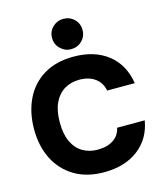

<svg xmlns="http://www.w3.org/2000/svg" viewBox="-137 -1050 988 1162"><g transform="rotate(-15 357.5 -468.5)"><path d="M371 12Q262 12 185 -34.5Q108 -81 67.5 -162Q27 -243 27 -348Q27 -453 66.5 -535.5Q106 -618 183 -665Q260 -712 371 -712Q501 -712 585 -646.5Q669 -581 688 -461H515Q505 -512 466.5 -540Q428 -568 368 -568Q316 -568 275 -543.5Q234 -519 211 -470.5Q188 -422 188 -348Q188 -276 210.5 -227.5Q233 -179 274 -154.5Q315 -130 368 -130Q428 -130 466.5 -155.5Q505 -181 515 -228H688Q669 -116 585 -52Q501 12 371 12ZM369 -759Q332 -759 303.5 -786.5Q275 -814 275 -854Q275 -895 303.5 -922Q332 -949 369 -949Q410 -949 438 -922Q466 -895 466 -854Q466 -814 438 -786.5Q410 -759 369 -759Z"/></g></svg>

Font: Rethink Sans ExtraBold
Style: Regular
Weight: 800
Designer: The Rethink Sans project authors (Hans Thiessen). DM Sans designed by Colophon Foundry.
Foundry: Rethink Communications LLC
Version: Version 1.001